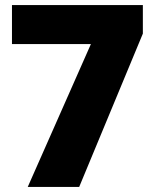

<svg xmlns="http://www.w3.org/2000/svg" viewBox="-20 -800 612 754"><path d="M89 -66H291L541 -668V-780H27V-627H337Z"/></svg>

Font: Noto Sans Malayalam UI Black
Style: Regular
Weight: 900
Designer: Jelle Bosma - Monotype Design Team
Foundry: Monotype Imaging Inc.
Version: Version 2.104